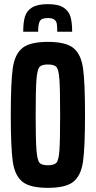

<svg xmlns="http://www.w3.org/2000/svg" viewBox="-20 -898 462 926"><path d="M32 -344Q32 -501 41.5 -568.5Q51 -636 87.5 -666Q124 -696 211 -696Q298 -696 334.5 -666Q371 -636 380.5 -568.5Q390 -501 390 -344Q390 -187 380.5 -119.5Q371 -52 334.5 -22Q298 8 211 8Q124 8 87.5 -22Q51 -52 41.5 -119.5Q32 -187 32 -344ZM270 -344Q270 -469 266.5 -516Q263 -563 252 -575Q241 -587 211 -587Q181 -587 170.5 -575Q160 -563 156 -515.5Q152 -468 152 -344Q152 -220 156 -172.5Q160 -125 170.5 -113Q181 -101 211 -101Q241 -101 252 -113Q263 -125 266.5 -172Q270 -219 270 -344ZM328 -745H256Q256 -770 254 -783Q252 -796 242 -803.5Q232 -811 211 -811Q180 -811 172 -796Q164 -781 164 -745H92Q92 -789 100 -817Q108 -845 134 -861.5Q160 -878 211 -878Q261 -878 286.5 -861.5Q312 -845 320 -817Q328 -789 328 -745Z"/></svg>

Font: Saira ExtraCondensed
Style: Bold
Weight: 700
Width: 2
Designer: Hector Gatti with collaboration of the Omnibus-Type team
Foundry: Omnibus-Type
Version: Version 0.072; ttfautohint (v1.8)